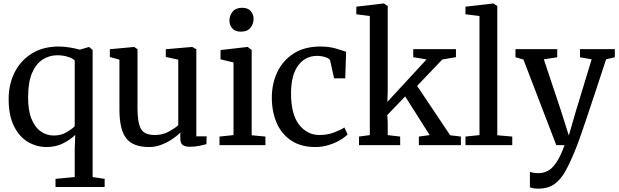

<svg xmlns="http://www.w3.org/2000/svg" viewBox="-20 -839 3578 1110"><path d="M301 242V195L412 184.5V23L415 -59Q388.5 -33 346.2 -11Q304 11 249 11Q192 11 142 -18.2Q92 -47.5 61 -109Q30 -170.5 30 -267Q30 -351 64.2 -419.8Q98.5 -488.5 163.5 -529.2Q228.5 -570 319.5 -570Q352.5 -570 385 -564.2Q417.5 -558.5 441.5 -552L491 -566.5H496.5L515.5 -550V184.5L585 195V242ZM290.5 -55.5Q333 -55.5 365 -74.5Q397 -93.5 412 -109.5V-488.5Q406 -499 376.5 -509.2Q347 -519.5 312 -519.5Q265 -519.5 226.8 -495Q188.5 -470.5 165.8 -418.2Q143 -366 142.5 -281.5Q141.5 -204 161.2 -154Q181 -104 215 -79.8Q249 -55.5 290.5 -55.5Z M1077.5 9.5Q1050 9.5 1036.2 -1Q1022.5 -11.5 1022.5 -38V-72.5Q1004 -53.5 975.2 -34.2Q946.5 -15 912.2 -2Q878 11 842.5 11Q748.5 11 709.5 -39.8Q670.5 -90.5 670.5 -204.5V-494L615 -509.5V-554.5L755 -567.5H756L775 -554.5V-212Q775 -129.5 794.8 -94Q814.5 -58.5 876 -58.5Q920 -58.5 955.5 -78Q991 -97.5 1010.5 -115V-494L938.5 -510V-554.5L1090 -567.5H1091.5L1115 -554.5V-51H1174.5L1173.5 -5.5Q1156.5 -1.5 1132.5 4Q1108.5 9.5 1077.5 9.5Z M1330 -58V-478L1255 -496V-549.5L1410 -567.5H1412L1435 -550V-57L1514.5 -49.5V0H1249V-49.5ZM1372 -656Q1339.5 -656 1323 -674.8Q1306.5 -693.5 1306.5 -720Q1306.5 -748.5 1324.5 -771.2Q1342.5 -794 1379.5 -794H1380.5Q1413 -794 1429.5 -775Q1446 -756 1446 -729.5Q1446 -701 1428 -678.5Q1410 -656 1373 -656Z M1551.5 -272Q1551 -354 1583 -421.8Q1615 -489.5 1677.8 -529.8Q1740.5 -570 1832 -570Q1883 -570 1921.5 -558.5Q1960 -547 1981 -540L1976 -386H1911.5L1889 -487.5Q1886.5 -500 1862.5 -508Q1838.5 -516 1813.5 -516Q1746 -516 1704.8 -461.8Q1663.5 -407.5 1662.5 -302.5Q1662 -178.5 1709 -118.5Q1756 -58.5 1826.5 -58.5Q1872.5 -58.5 1910.2 -72.8Q1948 -87 1971 -102L1989.5 -62Q1973 -44.5 1944 -27.8Q1915 -11 1878.5 0Q1842 11 1803.5 11Q1719.5 11 1663.5 -26.5Q1607.5 -64 1579.8 -128Q1552 -192 1551.5 -272Z M2118 -58V-746.5L2040 -756.5V-800.5L2198 -819H2199.5L2221.5 -804V-309L2219.5 -250L2446 -495.5L2369 -508.5V-555H2616V-508.5L2537 -495L2391.5 -342.5L2582.5 -57L2644.5 -49.5V0H2401.5V-49.5L2464 -58L2322.5 -281.5L2219 -174L2221.5 -130.5V-58L2293.5 -49.5V0H2055.5V-49.5Z M2752 -58V-746.5L2671 -756.5V-800.5L2832 -819H2833L2855 -804V-57L2941.5 -49.5V0H2671V-49.5Z M3092.5 251.5Q3059.5 251.5 3043.5 243.5V154Q3050 157.5 3064 159.8Q3078 162 3093 162Q3120 162 3145.5 149.5Q3171 137 3195.2 102.2Q3219.5 67.5 3244 0H3196L3006 -495L2960 -508V-555H3201.5V-508L3124 -496L3222.5 -201L3268.5 -55.5L3311 -202L3400.5 -496L3333 -508V-555H3534.5V-508L3484 -496Q3406.5 -259.5 3364.2 -134.8Q3322 -10 3311 15Q3280.5 92 3252 144.8Q3223.5 197.5 3186.2 224.5Q3149 251.5 3092.5 251.5Z"/></svg>

Font: Merriweather
Style: Regular
Weight: 400
Designer: Eben Sorkin
Foundry: Eben Sorkin
Version: Version 2.100; ttfautohint (v1.7.19-72a1) -l 8 -r 50 -G 200 